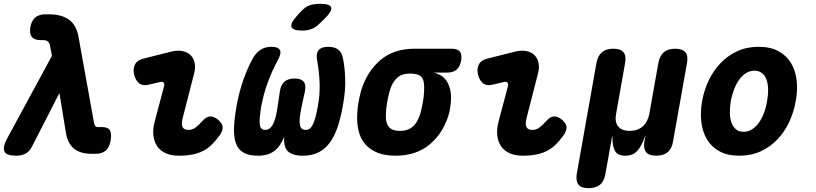

<svg xmlns="http://www.w3.org/2000/svg" viewBox="-52 -805 4272 1005"><path d="M115 -37Q101 -10 80.5 0Q60 10 32 10Q-19 10 -29 -12.5Q-39 -35 -13 -83L220 -513L209 -569Q207 -581 198 -588Q189 -595 178 -595H162Q128 -595 114.5 -612Q101 -629 107 -663Q113 -697 132.5 -713.5Q152 -730 186 -730H206Q270 -730 309 -702Q348 -674 359 -612L439 -168Q441 -153 446 -146.5Q451 -140 459 -140H480Q515 -140 524 -121.5Q533 -103 527 -68Q520 -31 500 -15.5Q480 0 450 0H427Q370 0 336.5 -26Q303 -52 293 -110L259 -318Z M727 -362Q696 -354 677 -368.5Q658 -383 650 -415Q643 -445 654.5 -467.5Q666 -490 698 -498L845 -535Q878 -543 904 -537.5Q930 -532 946 -516Q962 -500 967 -475Q972 -450 964 -420L906 -194Q900 -173 900 -159.5Q900 -146 904.5 -138.5Q909 -131 917 -128Q925 -125 935 -125Q955 -125 971 -137Q987 -149 1008 -172Q1028 -195 1048 -195.5Q1068 -196 1090 -178Q1113 -158 1113.5 -139Q1114 -120 1098 -97Q1077 -68 1056 -47.5Q1035 -27 1010 -14.5Q985 -2 954 4Q923 10 884 10Q845 10 816.5 -2.5Q788 -15 771.5 -38.5Q755 -62 751 -95Q747 -128 758 -170L806 -351Q810 -364 805 -371.5Q800 -379 787 -376Z M1666 -560Q1701 -560 1720 -544Q1739 -528 1744 -496Q1753 -451 1755 -390.5Q1757 -330 1743 -254Q1732 -190 1715.5 -141Q1699 -92 1674.5 -58.5Q1650 -25 1615.5 -7.5Q1581 10 1533 10Q1478 10 1454.5 -13.5Q1431 -37 1436 -90Q1416 -39 1383.5 -14.5Q1351 10 1299 10Q1250 10 1222 -6.5Q1194 -23 1182.5 -56Q1171 -89 1173 -138.5Q1175 -188 1187 -254Q1201 -330 1223 -390.5Q1245 -451 1270 -497Q1287 -528 1311 -544Q1335 -560 1370 -560Q1403 -560 1412.5 -544Q1422 -528 1405 -496Q1387 -462 1373 -431Q1359 -400 1348.5 -370.5Q1338 -341 1330 -312Q1322 -283 1316 -251Q1310 -216 1308 -192Q1306 -168 1308 -153Q1310 -138 1317 -131.5Q1324 -125 1336 -125Q1347 -125 1357 -131Q1367 -137 1375 -151Q1383 -165 1389.5 -188Q1396 -211 1401 -246L1413 -327Q1418 -361 1437 -377.5Q1456 -394 1490 -394Q1524 -394 1537.5 -377.5Q1551 -361 1544 -327L1526 -243Q1519 -209 1517 -186.5Q1515 -164 1518 -150.5Q1521 -137 1528.5 -131Q1536 -125 1548 -125Q1560 -125 1569 -131.5Q1578 -138 1585.5 -153Q1593 -168 1599.5 -192Q1606 -216 1612 -251Q1618 -283 1620 -312Q1622 -341 1621 -370.5Q1620 -400 1616.5 -430.5Q1613 -461 1607 -495Q1602 -528 1617 -544Q1632 -560 1666 -560ZM1622 -683Q1602 -662 1579.5 -653.5Q1557 -645 1531 -645Q1480 -645 1473.5 -664.5Q1467 -684 1505 -725L1523 -745Q1548 -771 1571 -778Q1594 -785 1625 -785Q1676 -785 1681.5 -765.5Q1687 -746 1648 -708Z M2288 -425H2218Q2270 -413 2291.5 -371.5Q2313 -330 2308 -270L2304 -240Q2302 -225 2298 -210Q2270 -111 2199 -50.5Q2128 10 2018 10Q1963 10 1923.5 -6Q1884 -22 1859.5 -50.5Q1835 -79 1825 -120Q1815 -161 1818 -210Q1819 -240 1824.5 -270Q1830 -300 1838 -330Q1868 -429 1938 -489.5Q2008 -550 2118 -550H2311Q2343 -550 2355 -535Q2367 -520 2362 -488Q2356 -456 2338 -440.5Q2320 -425 2288 -425ZM2042 -120Q2064 -120 2080.5 -126Q2097 -132 2110 -143.5Q2123 -155 2132 -171.5Q2141 -188 2148 -210Q2156 -240 2161.5 -270Q2167 -300 2168 -330Q2171 -384 2154.5 -402Q2138 -420 2094 -420Q2051 -420 2026 -397Q2001 -374 1988 -330Q1980 -300 1974.5 -270Q1969 -240 1968 -210Q1965 -166 1981.5 -143Q1998 -120 2042 -120Z M2527 -362Q2496 -354 2477 -368.5Q2458 -383 2450 -415Q2443 -445 2454.5 -467.5Q2466 -490 2498 -498L2645 -535Q2678 -543 2704 -537.5Q2730 -532 2746 -516Q2762 -500 2767 -475Q2772 -450 2764 -420L2706 -194Q2700 -173 2700 -159.5Q2700 -146 2704.5 -138.5Q2709 -131 2717 -128Q2725 -125 2735 -125Q2755 -125 2771 -137Q2787 -149 2808 -172Q2828 -195 2848 -195.5Q2868 -196 2890 -178Q2913 -158 2913.5 -139Q2914 -120 2898 -97Q2877 -68 2856 -47.5Q2835 -27 2810 -14.5Q2785 -2 2754 4Q2723 10 2684 10Q2645 10 2616.5 -2.5Q2588 -15 2571.5 -38.5Q2555 -62 2551 -95Q2547 -128 2558 -170L2606 -351Q2610 -364 2605 -371.5Q2600 -379 2587 -376Z M3029 180Q2991 180 2976 161.5Q2961 143 2967 105L3070 -475Q3077 -513 3098.5 -531.5Q3120 -550 3158 -550Q3196 -550 3211.5 -531.5Q3227 -513 3220 -475L3173 -210Q3165 -167 3183.5 -143.5Q3202 -120 3244 -120Q3286 -120 3312.5 -143.5Q3339 -167 3347 -210L3394 -475Q3401 -513 3422.5 -531.5Q3444 -550 3482 -550Q3520 -550 3535.5 -531.5Q3551 -513 3544 -475L3471 -65Q3465 -27 3443 -8.5Q3421 10 3383 10Q3345 10 3330 -8.5Q3315 -27 3321 -65L3325 -85Q3327 -95 3326 -95Q3326 -95 3326 -95Q3325 -95 3322 -85Q3306 -40 3283.5 -15Q3261 10 3221 10Q3181 10 3167 -15Q3153 -40 3154 -85Q3154 -95 3153.5 -95Q3153 -95 3151 -85L3117 105Q3111 143 3089 161.5Q3067 180 3029 180Z M3818 10Q3756 10 3714 -13Q3672 -36 3648.5 -75.5Q3625 -115 3619 -166.5Q3613 -218 3623 -275Q3633 -332 3657.5 -383.5Q3682 -435 3719.5 -474.5Q3757 -514 3807 -537Q3857 -560 3919 -560Q3981 -560 4023 -537Q4065 -514 4088.5 -475Q4112 -436 4118 -384.5Q4124 -333 4113 -275Q4103 -218 4079 -166.5Q4055 -115 4017.5 -75.5Q3980 -36 3930 -13Q3880 10 3818 10ZM3840 -115Q3864 -115 3884.5 -128Q3905 -141 3920.5 -163Q3936 -185 3947 -214Q3958 -243 3963 -275Q3969 -308 3968.5 -337Q3968 -366 3960.5 -387.5Q3953 -409 3937 -422Q3921 -435 3897 -435Q3873 -435 3852.5 -422Q3832 -409 3816.5 -387Q3801 -365 3790 -336Q3779 -307 3773 -275Q3768 -243 3768.5 -214Q3769 -185 3777 -163Q3785 -141 3800.5 -128Q3816 -115 3840 -115Z"/></svg>

Font: Maple Mono NL ExtraBold
Style: Italic
Weight: 800
Italic angle: -10°
Monospace: yes
Designer: subframe7536
Version: Version 7.000